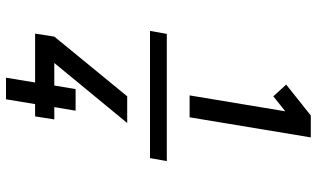

<svg xmlns="http://www.w3.org/2000/svg" viewBox="-228 -660 1056 640"><g transform="rotate(90 300.0 -340.0)"><path d="M507 -312H83L93 -368H517ZM298 -444 351 -763 301 -723 262 -766 365 -848H438L371 -444ZM311 168H239L255 71H92L102 7L301 -236H390L190 7H265L277 -64H349L337 7H378L368 71H327Z"/></g></svg>

Font: Iosevka Extended Oblique
Style: Regular
Weight: 400
Width: 7
Italic angle: -9°
Monospace: yes
Designer: Belleve Invis
Foundry: Belleve Invis
Version: Version 32.0.1; ttfautohint (v1.8.4)